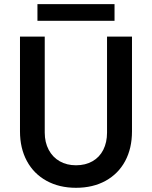

<svg xmlns="http://www.w3.org/2000/svg" viewBox="-20 -896 731 924"><path d="M76.2 -263.7V-719.7H195.3V-257.8Q195.3 -210.9 214.4 -175Q233.4 -139.2 267.3 -119.9Q301.3 -100.6 345.7 -100.6Q391.1 -100.6 425 -119.9Q459 -139.2 477.1 -175Q495.1 -210.9 495.1 -257.8V-719.7H615.2V-263.7Q615.2 -182.1 582.3 -120.8Q549.3 -59.6 488.3 -25.9Q427.2 7.8 345.7 7.8Q265.1 7.8 203.9 -25.9Q142.6 -59.6 109.4 -121.1Q76.2 -182.6 76.2 -263.7ZM160.2 -876H531.2V-795.9H160.2Z"/></svg>

Font: Reddit Sans Chocolate SemiBold
Style: Regular
Weight: 600
Designer: Stephen Hutchings
Foundry: Reddit
Version: Version 1.011